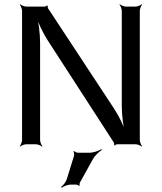

<svg xmlns="http://www.w3.org/2000/svg" viewBox="-20 -680 763 905"><path d="M639 -20V-629C639 -638 645 -653 650 -658L648 -660C643 -655 628 -649 619 -649H574C565 -649 550 -655 545 -660L543 -658C548 -653 554 -638 554 -629V-180C554 -137 561 -82 570 -51L574 -52C565 -83 541 -133 517 -169L207 -640C205 -643 204 -650 205 -653L202 -654C200 -652 194 -649 190 -649H104C95 -649 80 -655 75 -660L73 -658C78 -653 84 -638 84 -629V-20C84 -11 78 4 73 9L75 11C80 6 95 0 104 0H149C158 0 173 6 178 11L180 9C175 4 169 -11 169 -20V-477C169 -521 162 -577 153 -608L149 -607C158 -576 182 -525 206 -488L516 -9C518 -6 519 1 518 4L521 6C523 3 529 0 533 0H619C628 0 643 6 648 11L650 9C645 4 639 -11 639 -20ZM400 40H348C342 40 332 35 329 32L326 34C329 38 330 49 329 54L295 164C291 178 277 195 268 201L271 205C279 198 300 190 314 190H339C343 190 351 194 352 196L356 194C354 192 355 183 357 180L418 70C427 53 448 34 460 27L458 23C446 31 420 40 400 40Z"/></svg>

Font: Gamestation Storm
Style: Regular
Weight: 400
Designer: Jonas Hecksher
Foundry: Jonas Hecksher, Playtypeª, e-types AS
Version: Version 1.003